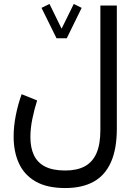

<svg xmlns="http://www.w3.org/2000/svg" viewBox="-20 -700 680 962"><path d="M263.2 -508.3H314.5L389.2 -660.6L349.6 -680.2L288.6 -556.2L228 -680.2L188 -660.6ZM565.4 -56.6V-672.4H482.9V-47.9Q482.9 22.9 463.4 67.6Q443.8 112.3 404.8 133.3Q365.7 154.3 307.1 154.3Q244.1 154.3 205.8 134.5Q167.5 114.7 149.9 77.4Q132.3 40 132.3 -12.7Q132.3 -57.1 142.1 -104.5Q151.9 -151.9 166 -196.8L88.4 -228Q69.8 -176.3 59.1 -121.8Q48.3 -67.4 48.3 -15.6Q48.3 61 75.2 119.1Q102.1 177.2 159.2 209.7Q216.3 242.2 307.1 242.2Q391.6 242.2 449 210.4Q506.3 178.7 535.9 112.5Q565.4 46.4 565.4 -56.6Z"/></svg>

Font: Vazirmatn NL
Style: Regular
Weight: 400
Designer: Saber Rastikerdar
Foundry: Saber Rastikerdar
Version: Version 33.003